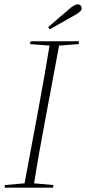

<svg xmlns="http://www.w3.org/2000/svg" viewBox="-20 -864 396 884"><path d="M118 -661 208 -654C192 -557 175 -459 157 -362L93 -20L3 -12L1 0H224L226 -12L137 -20C152 -117 170 -214 188 -311L252 -654L342 -661L344 -674H121ZM202 -739 209 -729C245 -749 281 -770 317 -790C346 -806 356 -815 356 -826C356 -835 350 -844 338 -844C327 -844 314 -837 289 -814C260 -790 231 -764 202 -739Z"/></svg>

Font: Source Serif 4 Display Light
Style: Italic
Weight: 300
Italic angle: -12°
Designer: Frank Grießhammer
Foundry: Adobe Systems Incorporated
Version: Version 4.004;hotconv 1.0.117;makeotfexe 2.5.65602